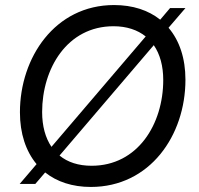

<svg xmlns="http://www.w3.org/2000/svg" viewBox="-20 -729 788 761"><path d="M340 12C574 12 715 -192 715 -413C715 -497.5 691.5 -568 648 -619L715 -697H654L615 -651C568 -688.5 506 -709 432 -709C198 -709 59 -501 59 -284C59 -199.5 82.5 -129.5 125 -78.5L58 0H120L159 -45.5C205.5 -8.5 267 12 340 12ZM147 -285C147 -457 246 -625 430 -625C482 -625 525 -610.5 557.5 -584.5L184 -147C160 -182.5 147 -229 147 -285ZM216 -112.5 589.5 -550C614 -514.5 627 -468 627 -412C627 -237 526 -72 343 -72C291 -72 248 -86 216 -112.5Z"/></svg>

Font: HK Grotesk
Style: Italic
Weight: 400
Italic angle: -16°
Designer: Alfredo Marco Pradil
Foundry: Hanken Design Co.
Version: Version 3.001;FEAKit 1.0